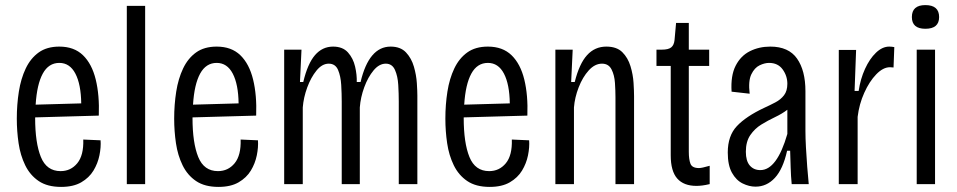

<svg xmlns="http://www.w3.org/2000/svg" viewBox="-20 -723 3760 754"><path d="M220 11Q166 11 132 -12Q98 -35 79 -74Q60 -113 53 -160.5Q46 -208 46 -257Q46 -312 54 -363Q62 -414 81 -454Q100 -494 132 -517Q164 -540 213 -540Q271 -540 306 -506Q341 -472 356 -410.5Q371 -349 368 -269L118 -262V-260Q118 -162 140.5 -106.5Q163 -51 218 -51Q258 -51 283.5 -82Q309 -113 307 -175L375 -172Q377 -145 370.5 -113Q364 -81 347 -53Q330 -25 299 -7Q268 11 220 11ZM213 -476Q171 -476 148 -434Q125 -392 120 -312L299 -317Q298 -392 276 -434Q254 -476 213 -476Z M478 0V-700H550V0Z M838 11Q784 11 750 -12Q716 -35 697 -74Q678 -113 671 -160.5Q664 -208 664 -257Q664 -312 672 -363Q680 -414 699 -454Q718 -494 750 -517Q782 -540 831 -540Q889 -540 924 -506Q959 -472 974 -410.5Q989 -349 986 -269L736 -262V-260Q736 -162 758.5 -106.5Q781 -51 836 -51Q876 -51 901.5 -82Q927 -113 925 -175L993 -172Q995 -145 988.5 -113Q982 -81 965 -53Q948 -25 917 -7Q886 11 838 11ZM831 -476Q789 -476 766 -434Q743 -392 738 -312L917 -317Q916 -392 894 -434Q872 -476 831 -476Z M1096 0V-528H1164L1158 -401H1171Q1188 -473 1217 -506.5Q1246 -540 1288 -540Q1326 -540 1346.5 -517Q1367 -494 1374.5 -461.5Q1382 -429 1381 -401H1396Q1429 -540 1514 -540Q1553 -540 1574.5 -517Q1596 -494 1605.5 -461Q1615 -428 1617 -396.5Q1619 -365 1619 -348V0H1546V-324Q1546 -355 1544 -389.5Q1542 -424 1531 -448.5Q1520 -473 1495 -473Q1469 -473 1447 -446.5Q1425 -420 1410.5 -380.5Q1396 -341 1393 -301V0H1322V-324Q1322 -355 1320 -389.5Q1318 -424 1307.5 -448.5Q1297 -473 1271 -473Q1245 -473 1223 -446Q1201 -419 1186.5 -379.5Q1172 -340 1169 -301V0Z M1903 11Q1849 11 1815 -12Q1781 -35 1762 -74Q1743 -113 1736 -160.5Q1729 -208 1729 -257Q1729 -312 1737 -363Q1745 -414 1764 -454Q1783 -494 1815 -517Q1847 -540 1896 -540Q1954 -540 1989 -506Q2024 -472 2039 -410.5Q2054 -349 2051 -269L1801 -262V-260Q1801 -162 1823.5 -106.5Q1846 -51 1901 -51Q1941 -51 1966.5 -82Q1992 -113 1990 -175L2058 -172Q2060 -145 2053.5 -113Q2047 -81 2030 -53Q2013 -25 1982 -7Q1951 11 1903 11ZM1896 -476Q1854 -476 1831 -434Q1808 -392 1803 -312L1982 -317Q1981 -392 1959 -434Q1937 -476 1896 -476Z M2161 0V-528H2229L2223 -401H2237Q2255 -473 2285.5 -506.5Q2316 -540 2361 -540Q2402 -540 2424 -518Q2446 -496 2456 -463Q2466 -430 2468 -397.5Q2470 -365 2470 -345V0H2397V-341Q2397 -366 2395 -397Q2393 -428 2381.5 -450.5Q2370 -473 2344 -473Q2316 -473 2292 -446.5Q2268 -420 2252.5 -380Q2237 -340 2234 -301V0Z M2715 7Q2665 7 2639.5 -22Q2614 -51 2614 -113V-464H2558V-528H2579Q2605 -528 2616 -537Q2627 -546 2629 -566L2635 -633H2685V-528H2765V-464H2685V-127Q2685 -97 2691.5 -80Q2698 -63 2725 -63Q2736 -63 2767 -72V0Q2750 4 2737.5 5.5Q2725 7 2715 7Z M2947 10Q2922 10 2896.5 -2.5Q2871 -15 2854.5 -44.5Q2838 -74 2838 -124Q2838 -190 2874 -228Q2910 -266 2980 -299Q3004 -310 3025 -321Q3046 -332 3059 -349Q3072 -366 3072 -394Q3072 -425 3053.5 -450.5Q3035 -476 3000 -476Q2983 -476 2963 -466.5Q2943 -457 2930.5 -431Q2918 -405 2924 -355L2853 -363Q2849 -426 2869 -465Q2889 -504 2925 -522Q2961 -540 3005 -540Q3077 -540 3110 -493Q3143 -446 3143 -365V-209Q3143 -182 3145 -144.5Q3147 -107 3150 -68.5Q3153 -30 3156 0H3089Q3086 -31 3085 -65.5Q3084 -100 3083 -131H3071Q3055 -59 3023 -24.5Q2991 10 2947 10ZM2966 -55Q3031 -55 3072 -197V-292Q3051 -276 3023.5 -263Q2996 -250 2970 -234Q2944 -218 2926.5 -192.5Q2909 -167 2909 -127Q2909 -91 2924.5 -73Q2940 -55 2966 -55Z M3274 0V-527H3342L3336 -366H3352Q3359 -413 3377 -452.5Q3395 -492 3420 -516Q3445 -540 3472 -540Q3477 -540 3482 -539.5Q3487 -539 3492 -538L3489 -458Q3483 -459 3475 -459Q3448 -459 3421 -431Q3394 -403 3374 -358.5Q3354 -314 3348 -264V0Z M3580 0V-528H3652V0ZM3614 -610Q3561 -610 3561 -656Q3561 -703 3614 -703Q3668 -703 3668 -656Q3668 -610 3614 -610Z"/></svg>

Font: Bricolage Grotesque 10pt Condensed Light
Style: Regular
Weight: 300
Width: 3
Designer: Mathieu Triay
Foundry: Atelier Triay
Version: Version 1.000; ttfautohint (v1.8.4.7-5d5b);gftools[0.9.32]